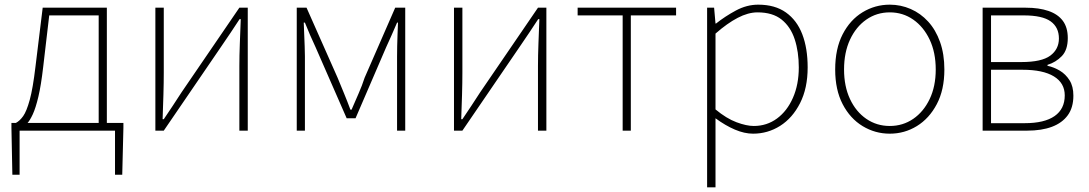

<svg xmlns="http://www.w3.org/2000/svg" viewBox="-20 -560 4669 823"><path d="M64 0V189H33L29 -13V-33H509V-13L504 189H473V0ZM403 -12V-494H191L165 -272Q156 -194 144.5 -145.5Q133 -97 120.5 -70Q108 -43 96 -30.5Q84 -18 75 -11L48 -33Q65 -42 79.5 -62.5Q94 -83 107.5 -132Q121 -181 132 -274L163 -527H438V-12Z M646 0V-527H682V-249Q682 -206 680.5 -154Q679 -102 677 -49H682Q699 -74 720.5 -106.5Q742 -139 758 -164L1006 -527H1042V0H1006V-277Q1006 -321 1008 -373Q1010 -425 1012 -478H1007Q991 -453 969 -420.5Q947 -388 930 -363L682 0Z M1252 0V-527H1294L1427 -227Q1441 -193 1455 -159Q1469 -125 1482 -90H1487Q1502 -125 1517 -159Q1532 -193 1543 -227L1674 -527H1717V0H1682V-318Q1682 -338 1682.5 -362Q1683 -386 1684 -412Q1685 -438 1686 -463H1682Q1670 -435 1658.5 -409Q1647 -383 1635 -357L1504 -53H1466L1333 -357Q1321 -383 1309.5 -409Q1298 -435 1287 -463H1282Q1283 -438 1284 -412Q1285 -386 1286 -362Q1287 -338 1287 -318V0Z M1926 0V-527H1962V-249Q1962 -206 1960.5 -154Q1959 -102 1957 -49H1962Q1979 -74 2000.5 -106.5Q2022 -139 2038 -164L2286 -527H2322V0H2286V-277Q2286 -321 2288 -373Q2290 -425 2292 -478H2287Q2271 -453 2249 -420.5Q2227 -388 2210 -363L1962 0Z M2649 0V-494H2456V-527H2878V-494H2684V0Z M3011 243V-527H3041L3047 -459H3049Q3088 -490 3134.5 -515Q3181 -540 3230 -540Q3302 -540 3349 -506.5Q3396 -473 3419 -413Q3442 -353 3442 -271Q3442 -182 3409.5 -118Q3377 -54 3324 -20.5Q3271 13 3208 13Q3171 13 3130 -4.5Q3089 -22 3047 -53V46V243ZM3211 -20Q3267 -20 3310.5 -52Q3354 -84 3379 -141Q3404 -198 3404 -271Q3404 -338 3386.5 -391.5Q3369 -445 3330.5 -476Q3292 -507 3227 -507Q3187 -507 3142 -483.5Q3097 -460 3047 -416V-91Q3094 -52 3137 -36Q3180 -20 3211 -20Z M3794 13Q3731 13 3677.5 -19.5Q3624 -52 3592 -113.5Q3560 -175 3560 -262Q3560 -351 3592 -413Q3624 -475 3677.5 -507.5Q3731 -540 3794 -540Q3841 -540 3883.5 -521.5Q3926 -503 3958.5 -467.5Q3991 -432 4009.5 -380Q4028 -328 4028 -262Q4028 -175 3995.5 -113.5Q3963 -52 3910 -19.5Q3857 13 3794 13ZM3794 -20Q3850 -20 3894.5 -50.5Q3939 -81 3965 -135.5Q3991 -190 3991 -262Q3991 -335 3965 -390Q3939 -445 3894.5 -476Q3850 -507 3794 -507Q3738 -507 3693.5 -476Q3649 -445 3623.5 -390Q3598 -335 3598 -262Q3598 -190 3623.5 -135.5Q3649 -81 3693.5 -50.5Q3738 -20 3794 -20Z M4192 0V-527H4377Q4434 -527 4474.5 -513Q4515 -499 4536 -470.5Q4557 -442 4557 -397Q4557 -346 4531.5 -319.5Q4506 -293 4470 -282V-278Q4498 -272 4523 -257Q4548 -242 4564.5 -216Q4581 -190 4581 -150Q4581 -99 4557 -66Q4533 -33 4489 -16.5Q4445 0 4383 0ZM4228 -294H4358Q4445 -294 4482 -321.5Q4519 -349 4519 -395Q4519 -443 4483.5 -468.5Q4448 -494 4368 -494H4228ZM4228 -32H4372Q4457 -32 4500.5 -62.5Q4544 -93 4544 -151Q4544 -204 4497.5 -232.5Q4451 -261 4363 -261H4228Z"/></svg>

Font: Shanggu Sans SC VF
Style: Regular
Weight: 250
Designer: GuiWonder
Version: Version 1.021